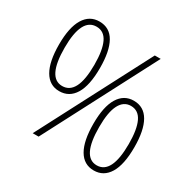

<svg xmlns="http://www.w3.org/2000/svg" viewBox="-160 -891 1075 1068"><g transform="rotate(30 377.5 -357.0)"><path d="M185 -724Q251 -724 283.5 -666.5Q316 -609 316 -501Q316 -389 281.5 -332.5Q247 -276 183 -276Q120 -276 86.5 -333.5Q53 -391 53 -501Q53 -611 87.5 -667.5Q122 -724 185 -724ZM583 -714 211 0H173L545 -714ZM185 -691Q89 -691 89 -501Q89 -309 183 -309Q280 -309 280 -501Q280 -594 257 -642.5Q234 -691 185 -691ZM571 -438Q636 -438 669 -380.5Q702 -323 702 -215Q702 -103 667.5 -46.5Q633 10 570 10Q506 10 472.5 -47.5Q439 -105 439 -215Q439 -325 473.5 -381.5Q508 -438 571 -438ZM571 -405Q525 -405 500.5 -358Q476 -311 476 -215Q476 -23 570 -23Q666 -23 666 -215Q666 -308 643 -356.5Q620 -405 571 -405Z"/></g></svg>

Font: Noto Sans Disp ExtLt
Style: Regular
Weight: 200
Designer: Monotype Design Team
Foundry: Monotype Imaging Inc.
Version: Version 2.000;GOOG;noto-source:20170915:90ef993387c0